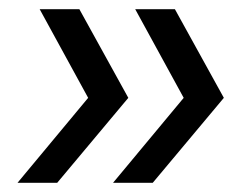

<svg xmlns="http://www.w3.org/2000/svg" viewBox="-20 -502 545 416"><path d="M225 -106 378 -290 273 -482H359L465 -290L311 -106ZM18 -106 171 -290 66 -482H152L258 -290L104 -106Z"/></svg>

Font: Alumni Sans Thin SemiBold
Style: Italic
Weight: 600
Italic angle: -8°
Version: Version 1.016